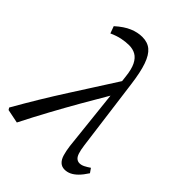

<svg xmlns="http://www.w3.org/2000/svg" viewBox="-238 -848 971 971"><g transform="rotate(45 247.0 -362.5)"><path d="M-15 0 -22 -11Q56 -148 137.5 -275Q219 -402 300 -529L314 -423H302Q260 -352 219 -280.5Q178 -209 138 -135.5Q98 -62 59 15ZM398 13Q378 13 364.5 0.5Q351 -12 344 -35.5Q337 -59 333 -90L293 -462L292 -470L284 -539Q279 -586 265.5 -613Q252 -640 231.5 -651.5Q211 -663 184 -663Q160 -663 133 -657.5Q106 -652 75 -638L61 -676Q100 -711 134.5 -725.5Q169 -740 202 -740Q240 -740 264.5 -719.5Q289 -699 305 -653.5Q321 -608 331 -531L382 -144Q386 -114 392 -96Q398 -78 407.5 -70.5Q417 -63 429 -63Q442 -63 456 -70Q470 -77 486 -88L502 -65Q484 -37 467 -20Q450 -3 433 5Q416 13 398 13Z"/></g></svg>

Font: Source Serif 4
Style: Italic
Weight: 400
Italic angle: -12°
Designer: Frank Grießhammer
Foundry: Adobe Systems Incorporated
Version: Version 4.004;hotconv 1.0.116;makeotfexe 2.5.65601